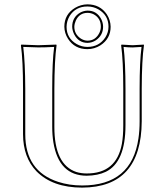

<svg xmlns="http://www.w3.org/2000/svg" viewBox="-20 -853 759 883"><path d="M546.9 -444.8Q546.9 -573.7 537.1 -645L539.1 -647.9Q540.5 -647.9 589.8 -645Q589.8 -645 641.1 -647.9L642.1 -645Q632.3 -578.1 631.8 -444.8V-294.9Q629.9 8.8 357.9 9.8Q221.7 9.8 147.5 -65.4Q86.4 -129.4 85.9 -235.8V-444.8Q85.9 -573.7 76.2 -645L78.1 -647.9Q79.6 -647.9 155.8 -645L238.8 -647.9L240.2 -645Q230.5 -578.1 230 -444.8V-269Q230 -95.7 331.1 -62Q353.5 -55.2 378.9 -55.2Q515.6 -55.2 540.5 -191.4Q546.9 -227.5 546.9 -276.9ZM275.9 -730Q275.9 -787.1 325.2 -816.9Q351.6 -832.5 381.8 -833Q439.9 -833 471.2 -787.1Q488.3 -760.7 488.8 -730Q488.8 -675.3 441.9 -644.5Q414.1 -627 381.8 -627Q323.7 -627 293 -674.3Q276.4 -700.2 275.9 -730ZM382.8 -793.9Q345.2 -793.9 328.6 -758.3Q322.3 -744.1 321.8 -730Q321.8 -695.3 352.1 -675.3Q367.2 -666 382.8 -666Q418.9 -666 437 -701.7Q443.8 -716.3 443.8 -730Q443.8 -769 411.1 -787.1Q397.5 -793.9 382.8 -793.9ZM557.1 -444.8V-276.9Q557.1 -107.4 466.8 -63Q429.7 -45.4 378.9 -44.9Q251 -44.9 225.6 -197.8Q220.2 -231.4 220.2 -269V-444.8Q220.2 -570.8 229 -637.2Q184.6 -634.8 156.2 -635Q127.9 -635.3 86.9 -637.2Q95.7 -565.9 96.2 -444.8V-235.8Q96.2 -65.9 247.6 -16.6Q298.8 0 357.9 0Q585.4 0 616.7 -216.3Q622.1 -252.9 622.1 -294.9V-444.8Q622.1 -570.8 630.9 -637.2Q606.9 -635.3 589.8 -634.8Q571.3 -634.8 548.3 -637.2Q557.1 -565.9 557.1 -444.8ZM286.1 -730Q286.1 -677.2 332.5 -650.4Q356 -637.2 381.8 -637.2Q436 -637.2 464.8 -681.6Q479 -704.6 479 -730Q479 -782.7 433.1 -809.6Q409.7 -823.2 381.8 -823.2Q327.6 -823.2 299.8 -778.8Q286.6 -755.9 286.1 -730ZM382.8 -804.2Q425.3 -804.2 445.8 -764.6Q454.1 -747.6 454.1 -730Q454.1 -690.4 420.4 -667.5Q402.8 -656.2 382.8 -655.8Q341.3 -655.8 320.8 -695.8Q312.5 -712.9 312 -730Q312 -773.4 348.6 -794.9Q364.7 -803.7 382.8 -804.2Z"/></svg>

Font: Linux Biolinum Outline O
Style: Bold
Weight: 700
Designer: Philipp H. Poll
Foundry: Philipp H. Poll
Version: Version 0.9.2